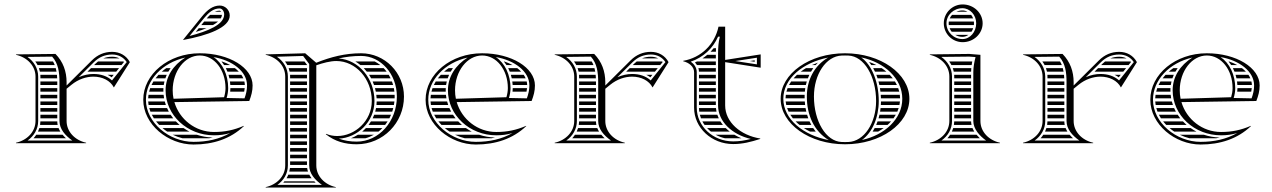

<svg xmlns="http://www.w3.org/2000/svg" viewBox="-20 -645 5732 865"><path d="M404.1 -352H527.5L538.4 -365.5C537.7 -366.4 536.9 -367.2 536.2 -368H421.5C417.4 -364.8 413.4 -361.3 409.5 -357.4ZM390 -338 373.9 -322H503.4L516.3 -338ZM445.5 -382H518.1C508.6 -386.9 497.6 -389.4 485.2 -389.4C470.8 -389.4 457.7 -387 445.5 -382ZM492.2 -308H464.5C471.1 -304.8 477.3 -301.1 483.1 -296.7ZM162 -202H238V-218H162ZM162 -188V-172H238V-188ZM162 -158V-142H238V-158ZM162 -128V-112H238V-128ZM162 -292H237.6C237.4 -297.5 237 -302.8 236.5 -308H161.7C161.9 -305.4 162 -302.7 162 -300ZM162 -278V-262H238V-274C238 -275.3 238 -276.7 238 -278ZM162 -248V-232H238V-248ZM139 -368C142.8 -362.9 146.2 -357.6 149.1 -352H226.6C224.4 -357.6 221.9 -363 218.8 -368ZM155.3 -338C157.2 -332.8 158.7 -327.5 159.8 -322H234.6C233.7 -327.5 232.6 -332.8 231.2 -338ZM239.8 -82C238.7 -87.1 238.1 -92.5 238 -98H162C161.9 -92.6 161.4 -87.2 160.5 -82ZM243.9 -68H157.3C155.6 -62.5 153.5 -57.1 151.1 -52H251.9C248.7 -57.1 246.1 -62.5 243.9 -68ZM262 -38H143.3C139.6 -32.3 135.4 -26.9 130.9 -22H277.2C271.7 -27.2 266.5 -32.5 262 -38ZM140 -100C140 -52.2 102.9 -13.2 52 -2V0H368V-2C317.1 -13.2 280 -52.2 280 -100V-245.1L302 -263C333 -288.2 368.5 -299.7 401 -299.7C441.4 -299.7 477 -281.9 493 -251L565 -365C549.2 -394.8 519.6 -411.4 485.2 -411.4C449.7 -411.4 419.4 -398.2 394 -373L280 -259.8V-274C280 -323.8 264.3 -366.7 230 -402L52 -400V-398C102.9 -386.8 140 -347.8 140 -300ZM152 -100V-300C152 -336.8 132 -368.7 103.6 -388.6L214.9 -389.9C242.9 -359.2 248 -318.7 248 -274V-100C248 -63.8 272.8 -35.3 305.6 -12H104.4C133.5 -32.7 152 -63.9 152 -100ZM334.7 -297.2 402.5 -364.5C425.9 -387.7 452.8 -399.4 485.2 -399.4C513.5 -399.4 536.6 -387 551 -365.2L484.6 -282.6C462.9 -302.4 433.7 -311.7 401 -311.7C379.5 -311.7 356.7 -307 334.7 -297.2Z M899.8 -548 886.8 -532H939.3C948.3 -537.1 956.1 -542.5 962.3 -548ZM875.5 -518C871.1 -512.7 866.8 -507.3 862.5 -502H865.2C881.6 -507 896.7 -512.4 910.2 -518ZM947.1 -592H976.6C974.2 -595.4 971.2 -597 969 -597C961.3 -597 954.1 -595.2 947.1 -592ZM926.5 -578C921.4 -573.3 916.3 -568 911.2 -562H974.5C977.7 -567.2 979.6 -572.5 979.9 -578ZM806 -465C915.9 -485.5 1015 -520.5 1015 -575C1015 -599.8 994.8 -620 970 -620C938.1 -620 912.8 -599 890.7 -571.7L805 -466ZM834.1 -482.9 900 -564.1C919.5 -588.1 941.2 -607 969 -607C980.6 -607 990 -594.9 990 -580C990 -533.6 915.2 -504 834.1 -482.9ZM980.3 -368H978.1C982.3 -362.9 986.1 -357.6 989.6 -352H1016.7C1005.6 -358.2 993.4 -363.6 980.3 -368ZM1038.3 -338H997.5C1000.2 -332.8 1002.6 -327.5 1004.7 -322H1056.1C1050.8 -327.6 1044.9 -333 1038.3 -338ZM1067.4 -308H1009.5C1011.1 -302.8 1012.4 -297.4 1013.6 -292H1076.2C1073.9 -297.5 1070.9 -302.8 1067.4 -308ZM1080.9 -278H1016C1016.7 -272.8 1017.2 -267.4 1017.6 -262H1083C1082.8 -267.4 1082.1 -272.8 1080.9 -278ZM1082.5 -248H1018C1018 -242.8 1017.6 -237.3 1017 -232H1080C1081.1 -237.3 1082 -242.6 1082.5 -248ZM748.6 -338H729C721.8 -333 714.9 -327.6 708.5 -322H738.3C741.5 -327.5 744.9 -332.8 748.6 -338ZM731.2 -308H694C689.2 -302.9 684.7 -297.5 680.6 -292H724.9C726.7 -297.5 728.8 -302.8 731.2 -308ZM720.8 -278H671.1C667.9 -272.8 665 -267.4 662.5 -262H717.7C718.5 -267.4 719.5 -272.8 720.8 -278ZM716.3 -248H656.6C654.7 -242.7 653.1 -237.4 651.8 -232H716.1C716 -234 716 -236 716 -238C716 -241.4 716.1 -244.7 716.3 -248ZM789.1 -82C783.2 -87.1 777.6 -92.4 772.4 -98H683.1C687.4 -92.5 692.1 -87.1 697.1 -82ZM807.1 -68H712.1C718.8 -62.3 726 -56.9 733.5 -52H833.5C824.3 -56.8 815.5 -62.1 807.1 -68ZM866.6 -38H758.1C772.1 -31.2 786.9 -25.8 802.2 -22H921.7C927.3 -23 932.8 -24.2 938.2 -25.5C913.1 -26.1 889.1 -30.4 866.6 -38ZM719.2 -202C718.3 -207.3 717.5 -212.6 717 -218H649C648.2 -212.7 647.7 -207.4 647.5 -202ZM722.3 -188H647.6C647.9 -182.6 648.5 -177.3 649.4 -172H727.2C725.3 -177.2 723.7 -182.6 722.3 -188ZM732.7 -158H652.4C653.9 -152.6 655.7 -147.2 657.7 -142H740.5C737.6 -147.2 735 -152.5 732.7 -158ZM748.8 -128H664C666.7 -122.5 669.8 -117.2 673.1 -112H760.3C756.2 -117.2 752.4 -122.5 748.8 -128ZM814.9 -385.8C760.3 -351.4 726 -299.9 726 -238C726 -126.2 823.6 -35.4 943.9 -35.4C969.9 -35.4 991.9 -38.3 1016.8 -45.6C967.8 -17.9 913.1 -5.9 851.8 -5.9C742.1 -5.9 637.4 -92.5 637.4 -195.6C637.4 -284.8 711.1 -362.2 814.9 -385.8ZM1118 -260C1118 -340 1012.5 -405 880 -405C739.4 -405 625.4 -311.2 625.4 -195.6C625.4 -84.3 736.7 6.1 851.8 6.1C939.8 6.1 1018 -19 1079 -77L1078 -78C1034 -59 993.3 -50.4 943.9 -50.4C859.8 -50.4 788.4 -107.5 765.6 -185L1103 -190C1112.1 -213.7 1118 -234.8 1118 -260ZM941.9 -387.9C1025.8 -373.5 1093 -323.9 1093 -260C1093 -239.4 1088.3 -220.3 1081.6 -201.9L1001 -203.6C1005.2 -217.5 1008 -232.9 1008 -248C1008 -308.3 982.3 -360.7 941.9 -387.9ZM761.8 -200.1C759.3 -212.3 758 -225 758 -238C758 -324.7 812.7 -395 880 -395C945.1 -395 996 -330.8 996 -248C996 -234.5 993.4 -220.1 989.5 -207Z M1363 68V52H1287V68ZM1363 82H1287V98H1363ZM1363 8V-8H1287V8ZM1363 22H1287V38H1363ZM1363 -22V-38H1287V-22ZM1363 -82V-98H1287V-82ZM1363 -68H1287V-52H1363ZM1363 -202V-218H1287V-202ZM1363 -188H1287V-172H1363ZM1363 -158H1287V-142H1363ZM1363 -128H1287V-112H1363ZM1363 -352V-353.2C1359.3 -358.1 1355.6 -363.1 1351.9 -368H1264.1C1267.9 -362.9 1271.3 -357.6 1274.3 -352ZM1363 -338H1280.5C1282.3 -332.8 1283.8 -327.5 1284.9 -322H1363ZM1363 -308H1286.7C1286.9 -305.4 1287 -302.7 1287 -300V-292H1363ZM1363 -278H1287V-262H1363ZM1363 -248H1287V-232H1363ZM1383.8 158C1379.8 152.9 1376.4 147.5 1373.5 142H1278.8C1276.6 147.6 1273.9 152.9 1270.9 158ZM1396 172H1261.2C1259.6 174.1 1257.8 176.1 1256.1 178H1402.1C1400 176 1398 174 1396 172ZM1367.5 128C1365.8 122.9 1364.5 117.5 1363.8 112H1286.4C1285.8 117.5 1284.8 122.8 1283.4 128ZM1668.4 -368H1581C1588.9 -363.3 1596.5 -357.9 1603.6 -352H1693.1C1685.4 -358.2 1677.1 -363.5 1668.4 -368ZM1708.5 -338H1618.8C1623.7 -332.9 1628.4 -327.6 1632.7 -322H1722C1717.8 -327.7 1713.3 -333 1708.5 -338ZM1731.4 -308H1642.7C1646.1 -302.8 1649.2 -297.5 1652.1 -292H1740C1737.4 -297.5 1734.5 -302.9 1731.4 -308ZM1745.9 -278H1658.9C1661.1 -272.8 1663.2 -267.4 1665.1 -262H1751.1C1749.6 -267.5 1747.8 -272.8 1745.9 -278ZM1754.4 -248H1669.4C1670.8 -242.7 1672 -237.4 1673.1 -232H1756.8C1756.2 -237.4 1755.4 -242.8 1754.4 -248ZM1757.8 -218H1675.3C1675.9 -212.7 1676.4 -207.4 1676.7 -202H1757.9C1758 -204.7 1758 -207.3 1758 -210C1758 -212.7 1757.9 -215.4 1757.8 -218ZM1625.7 -22C1639.3 -25.6 1652.3 -31 1664.5 -38H1592.4C1582.4 -31.6 1571.8 -26.2 1560.9 -22ZM1714.9 -82C1718.9 -87.1 1722.7 -92.4 1726.2 -98H1651.3C1647.9 -92.5 1644.2 -87.1 1640.3 -82ZM1702.7 -68H1628.5C1623.2 -62.3 1617.5 -57 1611.6 -52H1685.1C1691.3 -56.9 1697.2 -62.2 1702.7 -68ZM1756.9 -188H1677C1676.9 -182.6 1676.6 -177.3 1676.1 -172H1754.7C1755.6 -177.3 1756.4 -182.6 1756.9 -188ZM1751.7 -158H1674.1C1673.1 -152.6 1671.9 -147.2 1670.4 -142H1747.1C1748.8 -147.2 1750.4 -152.6 1751.7 -158ZM1741.8 -128H1665.8C1663.8 -122.5 1661.5 -117.2 1658.9 -112H1734.3C1737 -117.2 1739.6 -122.5 1741.8 -128ZM1265 100C1265 149 1227 187 1177 198V200H1493V198C1443 187 1405 149 1405 100V-350.9C1434.7 -361.3 1468.4 -370.1 1495 -370.1C1583.3 -370.1 1655 -289.4 1655 -190C1655 -99.7 1578.4 -32.2 1499.5 -32.2C1482.5 -32.2 1465.4 -35.3 1449 -42L1448 -40C1488.9 -7.9 1534.4 5 1587 5C1705.6 4.9 1800 -91.4 1800 -210C1800 -317.6 1713.5 -405 1607 -405C1533.9 -405 1471 -388.5 1404.6 -362.3L1355 -405L1177 -400V-398C1227 -387 1265 -349 1265 -300ZM1505.6 -381.7C1538.1 -389 1571.4 -393 1607 -393C1695.9 -393 1768 -311 1768 -210C1768 -98 1687 -7 1587 -7C1557.7 -7 1530.4 -11.5 1506.6 -20.4C1589.7 -24.4 1667 -95.4 1667 -190C1667 -290.8 1596.6 -375.2 1505.6 -381.7ZM1373 -356.5V100C1373 136.1 1397.7 164.7 1430.5 188H1229.5C1258.6 167.3 1277 136.7 1277 100V-300C1277 -338 1255.9 -370.1 1227.5 -389.4L1345.7 -392.9Z M2252.3 -368H2250.1C2254.3 -362.9 2258.1 -357.6 2261.6 -352H2288.7C2277.6 -358.2 2265.4 -363.6 2252.3 -368ZM2310.3 -338H2269.5C2272.2 -332.8 2274.6 -327.5 2276.7 -322H2328.1C2322.8 -327.6 2316.9 -333 2310.3 -338ZM2339.4 -308H2281.5C2283.1 -302.8 2284.4 -297.4 2285.6 -292H2348.2C2345.9 -297.5 2342.9 -302.8 2339.4 -308ZM2352.9 -278H2288C2288.7 -272.8 2289.2 -267.4 2289.6 -262H2355C2354.8 -267.4 2354.1 -272.8 2352.9 -278ZM2354.5 -248H2290C2290 -242.8 2289.6 -237.3 2289 -232H2352C2353.1 -237.3 2354 -242.6 2354.5 -248ZM2020.6 -338H2001C1993.8 -333 1986.9 -327.6 1980.5 -322H2010.3C2013.5 -327.5 2016.9 -332.8 2020.6 -338ZM2003.2 -308H1966C1961.2 -302.9 1956.7 -297.5 1952.6 -292H1996.9C1998.7 -297.5 2000.8 -302.8 2003.2 -308ZM1992.8 -278H1943.1C1939.9 -272.8 1937 -267.4 1934.5 -262H1989.7C1990.5 -267.4 1991.5 -272.8 1992.8 -278ZM1988.3 -248H1928.6C1926.7 -242.7 1925.1 -237.4 1923.8 -232H1988.1C1988 -234 1988 -236 1988 -238C1988 -241.4 1988.1 -244.7 1988.3 -248ZM2061.1 -82C2055.2 -87.1 2049.6 -92.4 2044.4 -98H1955.1C1959.4 -92.5 1964.1 -87.1 1969.1 -82ZM2079.1 -68H1984.1C1990.8 -62.3 1998 -56.9 2005.5 -52H2105.5C2096.3 -56.8 2087.5 -62.1 2079.1 -68ZM2138.6 -38H2030.1C2044.1 -31.2 2058.9 -25.8 2074.2 -22H2193.7C2199.3 -23 2204.8 -24.2 2210.2 -25.5C2185.1 -26.1 2161.1 -30.4 2138.6 -38ZM1991.2 -202C1990.3 -207.3 1989.5 -212.6 1989 -218H1921C1920.2 -212.7 1919.7 -207.4 1919.5 -202ZM1994.3 -188H1919.6C1919.9 -182.6 1920.5 -177.3 1921.4 -172H1999.2C1997.3 -177.2 1995.7 -182.6 1994.3 -188ZM2004.7 -158H1924.4C1925.9 -152.6 1927.7 -147.2 1929.7 -142H2012.5C2009.6 -147.2 2007 -152.5 2004.7 -158ZM2020.8 -128H1936C1938.7 -122.5 1941.8 -117.2 1945.1 -112H2032.3C2028.2 -117.2 2024.4 -122.5 2020.8 -128ZM2086.9 -385.8C2032.3 -351.4 1998 -299.9 1998 -238C1998 -126.2 2095.6 -35.4 2215.9 -35.4C2241.9 -35.4 2263.9 -38.3 2288.8 -45.6C2239.8 -17.9 2185.1 -5.9 2123.8 -5.9C2014.1 -5.9 1909.4 -92.5 1909.4 -195.6C1909.4 -284.8 1983.1 -362.2 2086.9 -385.8ZM2390 -260C2390 -340 2284.5 -405 2152 -405C2011.4 -405 1897.4 -311.2 1897.4 -195.6C1897.4 -84.3 2008.7 6.1 2123.8 6.1C2211.8 6.1 2290 -19 2351 -77L2350 -78C2306 -59 2265.3 -50.4 2215.9 -50.4C2131.8 -50.4 2060.4 -107.5 2037.6 -185L2375 -190C2384.1 -213.7 2390 -234.8 2390 -260ZM2213.9 -387.9C2297.8 -373.5 2365 -323.9 2365 -260C2365 -239.4 2360.3 -220.3 2353.6 -201.9L2273 -203.6C2277.2 -217.5 2280 -232.9 2280 -248C2280 -308.3 2254.3 -360.7 2213.9 -387.9ZM2033.8 -200.1C2031.3 -212.3 2030 -225 2030 -238C2030 -324.7 2084.7 -395 2152 -395C2217.1 -395 2268 -330.8 2268 -248C2268 -234.5 2265.4 -220.1 2261.5 -207Z M2831.1 -352H2954.5L2965.4 -365.5C2964.7 -366.4 2963.9 -367.2 2963.2 -368H2848.5C2844.4 -364.8 2840.4 -361.3 2836.5 -357.4ZM2817 -338 2800.9 -322H2930.4L2943.3 -338ZM2872.5 -382H2945.1C2935.6 -386.9 2924.6 -389.4 2912.2 -389.4C2897.8 -389.4 2884.7 -387 2872.5 -382ZM2919.2 -308H2891.5C2898.1 -304.8 2904.3 -301.1 2910.1 -296.7ZM2589 -202H2665V-218H2589ZM2589 -188V-172H2665V-188ZM2589 -158V-142H2665V-158ZM2589 -128V-112H2665V-128ZM2589 -292H2664.6C2664.4 -297.5 2664 -302.8 2663.5 -308H2588.7C2588.9 -305.4 2589 -302.7 2589 -300ZM2589 -278V-262H2665V-274C2665 -275.3 2665 -276.7 2665 -278ZM2589 -248V-232H2665V-248ZM2566 -368C2569.8 -362.9 2573.2 -357.6 2576.1 -352H2653.6C2651.4 -357.6 2648.9 -363 2645.8 -368ZM2582.3 -338C2584.2 -332.8 2585.7 -327.5 2586.8 -322H2661.6C2660.7 -327.5 2659.6 -332.8 2658.2 -338ZM2666.8 -82C2665.7 -87.1 2665.1 -92.5 2665 -98H2589C2588.9 -92.6 2588.4 -87.2 2587.5 -82ZM2670.9 -68H2584.3C2582.6 -62.5 2580.5 -57.1 2578.1 -52H2678.9C2675.7 -57.1 2673.1 -62.5 2670.9 -68ZM2689 -38H2570.3C2566.6 -32.3 2562.4 -26.9 2557.9 -22H2704.2C2698.7 -27.2 2693.5 -32.5 2689 -38ZM2567 -100C2567 -52.2 2529.9 -13.2 2479 -2V0H2795V-2C2744.1 -13.2 2707 -52.2 2707 -100V-245.1L2729 -263C2760 -288.2 2795.5 -299.7 2828 -299.7C2868.4 -299.7 2904 -281.9 2920 -251L2992 -365C2976.2 -394.8 2946.6 -411.4 2912.2 -411.4C2876.7 -411.4 2846.4 -398.2 2821 -373L2707 -259.8V-274C2707 -323.8 2691.3 -366.7 2657 -402L2479 -400V-398C2529.9 -386.8 2567 -347.8 2567 -300ZM2579 -100V-300C2579 -336.8 2559 -368.7 2530.6 -388.6L2641.9 -389.9C2669.9 -359.2 2675 -318.7 2675 -274V-100C2675 -63.8 2699.8 -35.3 2732.6 -12H2531.4C2560.5 -32.7 2579 -63.9 2579 -100ZM2761.7 -297.2 2829.5 -364.5C2852.9 -387.7 2879.8 -399.4 2912.2 -399.4C2940.5 -399.4 2963.6 -387 2978 -365.2L2911.6 -282.6C2889.9 -302.4 2860.7 -311.7 2828 -311.7C2806.5 -311.7 2783.7 -307 2761.7 -297.2Z M3358.4 -370 3380 -366.7V-373.3ZM3320.3 -22C3309.1 -26.6 3298.4 -32 3288.4 -38H3204C3217 -30.8 3231.2 -25.4 3246.4 -22ZM3237 -82C3232.8 -87.1 3229.1 -92.5 3225.7 -98H3144.4C3147.3 -92.5 3150.6 -87.1 3154.3 -82ZM3249.6 -68H3165.6C3170.9 -62.3 3176.7 -56.9 3182.9 -52H3267.8C3261.3 -57 3255.2 -62.4 3249.6 -68ZM3205.5 -158H3129C3129.1 -152.6 3129.5 -147.3 3130.2 -142H3207.9C3206.8 -147.2 3206 -152.6 3205.5 -158ZM3211.7 -128H3132.9C3134.3 -122.5 3136 -117.2 3138 -112H3218.1C3215.6 -117.2 3213.5 -122.5 3211.7 -128ZM3129 -202H3205V-218H3129ZM3129 -188V-172H3205V-188ZM3129 -308V-292H3205V-308ZM3129 -278V-262H3205V-278ZM3129 -248V-232H3205V-248ZM3119.9 -352H3205V-368H3120C3117 -366.6 3114 -365.2 3110.9 -363.9C3114.3 -360.1 3117.3 -356.2 3119.9 -352ZM3126.3 -338C3127.9 -333 3128.8 -327.7 3129 -322H3205V-338ZM3195.4 -428C3190.9 -422.4 3186.2 -417.1 3181.3 -412H3205.2C3205.3 -417.4 3205.5 -422.8 3205.7 -428ZM3166.3 -398C3159.5 -392.2 3152.4 -386.9 3144.9 -382H3205V-398ZM3107 -160C3107 -69 3186 4 3283 4C3326.6 4 3363.1 -5.7 3405 -19V-21C3315.9 -35.2 3247 -95.1 3247 -170V-365L3407 -340V-400L3247 -375V-525H3217C3200 -444 3138 -385 3058 -371V-369C3084 -363 3107 -345 3107 -320ZM3215 -170C3215 -96.9 3278.6 -38.7 3362.5 -19C3335.1 -12 3311.2 -8 3283 -8C3191.9 -8 3119 -76.4 3119 -160V-320C3119 -340.9 3105.8 -357.7 3091.9 -367.2C3148.3 -386.5 3191.7 -426.9 3215 -479.7H3223C3216.4 -453.6 3215.4 -430.6 3215 -403.5ZM3292.7 -370 3390 -385V-355Z M3582.3 -82H3635.2C3632.3 -87.2 3629.6 -92.6 3627.2 -98H3564.5C3570 -92.4 3575.9 -87.1 3582.3 -82ZM3601.6 -68C3610.4 -62.3 3619.8 -56.9 3629.7 -52H3655.2C3651.1 -57.2 3647.2 -62.5 3643.6 -68ZM3519.6 -188C3520.1 -182.6 3520.9 -177.3 3522.1 -172H3607.2C3606.6 -177.3 3606.1 -182.6 3605.7 -188ZM3526 -158C3527.9 -152.6 3530.1 -147.2 3532.7 -142H3612.5C3611.2 -147.3 3610.2 -152.6 3609.2 -158ZM3540.5 -128C3543.9 -122.5 3547.7 -117.2 3551.9 -112H3621.5C3619.5 -117.2 3617.7 -122.6 3616.1 -128ZM3519 -202H3605.1C3605 -204.7 3605 -207.3 3605 -210C3605 -212.7 3605 -215.3 3605.1 -218H3520.3C3519.5 -212.7 3519.1 -207.4 3519 -202ZM3638 -352H3654.9C3658 -355.7 3661.4 -359.3 3664.8 -362.8C3655.6 -359.5 3646.6 -355.9 3638 -352ZM3611.1 -338C3602.7 -333 3594.7 -327.7 3587.2 -322H3633.7C3636.8 -327.5 3640.2 -332.8 3643.9 -338ZM3570.5 -308C3565 -302.9 3559.9 -297.5 3555.1 -292H3619.5C3621.5 -297.4 3623.8 -302.8 3626.3 -308ZM3544.3 -278C3540.8 -272.8 3537.5 -267.5 3534.6 -262H3610.6C3611.7 -267.4 3613.1 -272.8 3614.7 -278ZM3528.2 -248C3526.1 -242.8 3524.4 -237.4 3523 -232H3606C3606.4 -237.4 3607.1 -242.7 3607.9 -248ZM3927.3 -82H3978.4C3984.1 -87.1 3989.4 -92.4 3994.3 -98H3933.6C3931.6 -92.5 3929.5 -87.2 3927.3 -82ZM3920.6 -68C3917.8 -62.5 3914.7 -57.1 3911.4 -52H3935.9C3944.8 -56.9 3953.2 -62.2 3961.1 -68ZM3949 -188C3949 -182.6 3948.8 -177.3 3948.4 -172H4032.2C4033.3 -177.3 4034 -182.6 4034.5 -188ZM3947.2 -158C3946.6 -152.6 3945.8 -147.3 3944.9 -142H4022.7C4025 -147.2 4027 -152.6 4028.7 -158ZM3942.2 -128C3941 -122.6 3939.6 -117.2 3938.1 -112H4005.5C4009.3 -117.2 4012.7 -122.5 4015.8 -128ZM3948.8 -202H4035C4034.9 -207.4 4034.5 -212.7 4033.8 -218H3947.9C3948.3 -212.7 3948.6 -207.4 3948.8 -202ZM3905.4 -352H3928.1C3917.7 -357.4 3906.6 -362.1 3895.2 -366.1C3898.8 -361.6 3902.2 -356.9 3905.4 -352ZM3913.9 -338C3916.8 -332.8 3919.5 -327.5 3922 -322H3973.5C3966.8 -327.7 3959.7 -333 3952.2 -338ZM3928 -308C3930.1 -302.8 3932 -297.4 3933.7 -292H4002.3C3998.1 -297.5 3993.4 -302.9 3988.5 -308ZM3937.8 -278C3939.2 -272.7 3940.5 -267.4 3941.7 -262H4020.8C4018.2 -267.5 4015.3 -272.8 4012 -278ZM3944.3 -248C3945.2 -242.7 3945.9 -237.4 3946.6 -232H4031.3C4030.1 -237.4 4028.5 -242.8 4026.6 -248ZM3863.1 -14.3C3909.9 -47.5 3939 -115.9 3939 -190C3939 -273.3 3909.1 -350.7 3860.1 -386.3C3964.2 -364.5 4045 -291.4 4045 -200C4045 -109.4 3965.7 -36.7 3863.1 -14.3ZM3647 -210C3647 -309.7 3701 -392.1 3772 -394.7C3777.3 -394.9 3781.7 -395 3787 -395C3792.3 -395 3796.7 -394.9 3802 -394.7C3873.4 -392.1 3927 -300.4 3927 -190C3927 -90.3 3873 -7.9 3802 -5.3C3796.7 -5.1 3792.3 -5 3787 -5C3781.7 -5 3777.3 -5.1 3772 -5.3C3700.6 -7.9 3647 -99.6 3647 -210ZM3497 -200C3497 -86.8 3626.9 5 3787 5C3947.1 5 4077 -86.8 4077 -200C4077 -313.2 3947.1 -405 3787 -405C3626.9 -405 3497 -313.2 3497 -200ZM3713.9 -13.7C3599.2 -35.5 3509 -107.8 3509 -200C3509 -291.5 3597.7 -363.3 3710.9 -385.7C3648.1 -349 3615 -284.5 3615 -210C3615 -127.2 3646.7 -54.3 3713.9 -13.7Z M4288.5 -592H4338.9C4332 -595.9 4324.1 -598 4316 -598C4306.1 -598 4296.7 -595.8 4288.5 -592ZM4269.2 -578C4264.8 -573.3 4261.2 -567.9 4258.6 -562H4364.1C4362 -567.9 4358.9 -573.3 4355.3 -578ZM4254.6 -548C4254.2 -545.4 4254 -542.7 4254 -540C4254 -537.3 4254.2 -534.6 4254.5 -532H4367.6C4367.9 -534.6 4368 -537.3 4368 -540C4368 -542.7 4367.8 -545.4 4367.5 -548ZM4364.5 -518H4258.2C4260.5 -512.2 4263.6 -506.8 4267.5 -502H4356.7C4359.9 -506.8 4362.6 -512.1 4364.5 -518ZM4343.1 -488H4283.6C4293 -482.3 4304.1 -479 4316 -479C4325.7 -479 4335.1 -482.3 4343.1 -488ZM4244 -540C4244 -577.5 4276.3 -608 4316 -608C4350.2 -608 4378 -577.5 4378 -540C4378 -500.8 4350.2 -469 4316 -469C4276.3 -469 4244 -500.8 4244 -540ZM4232 -540C4232 -493 4270 -455 4317 -455C4366.7 -455 4407 -493.1 4407 -540C4407 -586.9 4366.7 -625 4317 -625C4270.1 -625 4232 -586.9 4232 -540ZM4279 -202H4355V-218H4279ZM4279 -188V-172H4355V-188ZM4279 -158V-142H4355V-158ZM4279 -128V-112H4355V-128ZM4279 -292H4355V-308H4278.7C4278.9 -305.4 4279 -302.7 4279 -300ZM4279 -278V-262H4355V-278ZM4279 -248V-232H4355V-248ZM4256.2 -368C4260 -362.9 4263.4 -357.6 4266.3 -352H4357.5C4358.3 -357.4 4359.2 -362.7 4360.2 -368ZM4272.5 -338C4274.4 -332.8 4275.8 -327.5 4276.9 -322H4355C4355.2 -327.5 4355.5 -332.8 4355.9 -338ZM4357 -82C4355.8 -87.2 4355.2 -92.5 4355 -98H4279C4278.9 -92.6 4278.4 -87.2 4277.5 -82ZM4361.3 -68H4274.3C4272.7 -62.5 4270.6 -57.1 4268.2 -52H4369.5C4366.3 -57.1 4363.5 -62.4 4361.3 -68ZM4379.5 -38H4260.5C4256.7 -32.3 4252.6 -26.9 4248.1 -22H4394.5C4389.2 -27 4384.2 -32.4 4379.5 -38ZM4257 -100C4257 -51 4219 -13 4169 -2V0H4485V-2C4435 -13 4397 -51 4397 -100V-398L4347 -402L4169 -400V-398C4219 -387 4257 -349 4257 -300ZM4269 -100V-300C4269 -337.4 4249 -368.7 4220.7 -388.6L4346.6 -390L4375 -387.9C4369.1 -364.4 4365.3 -344.1 4365 -320V-100C4365 -63 4394.6 -31.8 4422.5 -12H4221.5C4250.6 -32.7 4269 -63.3 4269 -100Z M4941.1 -352H5064.5L5075.4 -365.5C5074.7 -366.4 5073.9 -367.2 5073.2 -368H4958.5C4954.4 -364.8 4950.4 -361.3 4946.5 -357.4ZM4927 -338 4910.9 -322H5040.4L5053.3 -338ZM4982.5 -382H5055.1C5045.6 -386.9 5034.6 -389.4 5022.2 -389.4C5007.8 -389.4 4994.7 -387 4982.5 -382ZM5029.2 -308H5001.5C5008.1 -304.8 5014.3 -301.1 5020.1 -296.7ZM4699 -202H4775V-218H4699ZM4699 -188V-172H4775V-188ZM4699 -158V-142H4775V-158ZM4699 -128V-112H4775V-128ZM4699 -292H4774.6C4774.4 -297.5 4774 -302.8 4773.5 -308H4698.7C4698.9 -305.4 4699 -302.7 4699 -300ZM4699 -278V-262H4775V-274C4775 -275.3 4775 -276.7 4775 -278ZM4699 -248V-232H4775V-248ZM4676 -368C4679.8 -362.9 4683.2 -357.6 4686.1 -352H4763.6C4761.4 -357.6 4758.9 -363 4755.8 -368ZM4692.3 -338C4694.2 -332.8 4695.7 -327.5 4696.8 -322H4771.6C4770.7 -327.5 4769.6 -332.8 4768.2 -338ZM4776.8 -82C4775.7 -87.1 4775.1 -92.5 4775 -98H4699C4698.9 -92.6 4698.4 -87.2 4697.5 -82ZM4780.9 -68H4694.3C4692.6 -62.5 4690.5 -57.1 4688.1 -52H4788.9C4785.7 -57.1 4783.1 -62.5 4780.9 -68ZM4799 -38H4680.3C4676.6 -32.3 4672.4 -26.9 4667.9 -22H4814.2C4808.7 -27.2 4803.5 -32.5 4799 -38ZM4677 -100C4677 -52.2 4639.9 -13.2 4589 -2V0H4905V-2C4854.1 -13.2 4817 -52.2 4817 -100V-245.1L4839 -263C4870 -288.2 4905.5 -299.7 4938 -299.7C4978.4 -299.7 5014 -281.9 5030 -251L5102 -365C5086.2 -394.8 5056.6 -411.4 5022.2 -411.4C4986.7 -411.4 4956.4 -398.2 4931 -373L4817 -259.8V-274C4817 -323.8 4801.3 -366.7 4767 -402L4589 -400V-398C4639.9 -386.8 4677 -347.8 4677 -300ZM4689 -100V-300C4689 -336.8 4669 -368.7 4640.6 -388.6L4751.9 -389.9C4779.9 -359.2 4785 -318.7 4785 -274V-100C4785 -63.8 4809.8 -35.3 4842.6 -12H4641.4C4670.5 -32.7 4689 -63.9 4689 -100ZM4871.7 -297.2 4939.5 -364.5C4962.9 -387.7 4989.8 -399.4 5022.2 -399.4C5050.5 -399.4 5073.6 -387 5088 -365.2L5021.6 -282.6C4999.9 -302.4 4970.7 -311.7 4938 -311.7C4916.5 -311.7 4893.7 -307 4871.7 -297.2Z M5517.3 -368H5515.1C5519.3 -362.9 5523.1 -357.6 5526.6 -352H5553.7C5542.6 -358.2 5530.4 -363.6 5517.3 -368ZM5575.3 -338H5534.5C5537.2 -332.8 5539.6 -327.5 5541.7 -322H5593.1C5587.8 -327.6 5581.9 -333 5575.3 -338ZM5604.4 -308H5546.5C5548.1 -302.8 5549.4 -297.4 5550.6 -292H5613.2C5610.9 -297.5 5607.9 -302.8 5604.4 -308ZM5617.9 -278H5553C5553.7 -272.8 5554.2 -267.4 5554.6 -262H5620C5619.8 -267.4 5619.1 -272.8 5617.9 -278ZM5619.5 -248H5555C5555 -242.8 5554.6 -237.3 5554 -232H5617C5618.1 -237.3 5619 -242.6 5619.5 -248ZM5285.6 -338H5266C5258.8 -333 5251.9 -327.6 5245.5 -322H5275.3C5278.5 -327.5 5281.9 -332.8 5285.6 -338ZM5268.2 -308H5231C5226.2 -302.9 5221.7 -297.5 5217.6 -292H5261.9C5263.7 -297.5 5265.8 -302.8 5268.2 -308ZM5257.8 -278H5208.1C5204.9 -272.8 5202 -267.4 5199.5 -262H5254.7C5255.5 -267.4 5256.5 -272.8 5257.8 -278ZM5253.3 -248H5193.6C5191.7 -242.7 5190.1 -237.4 5188.8 -232H5253.1C5253 -234 5253 -236 5253 -238C5253 -241.4 5253.1 -244.7 5253.3 -248ZM5326.1 -82C5320.2 -87.1 5314.6 -92.4 5309.4 -98H5220.1C5224.4 -92.5 5229.1 -87.1 5234.1 -82ZM5344.1 -68H5249.1C5255.8 -62.3 5263 -56.9 5270.5 -52H5370.5C5361.3 -56.8 5352.5 -62.1 5344.1 -68ZM5403.6 -38H5295.1C5309.1 -31.2 5323.9 -25.8 5339.2 -22H5458.7C5464.3 -23 5469.8 -24.2 5475.2 -25.5C5450.1 -26.1 5426.1 -30.4 5403.6 -38ZM5256.2 -202C5255.3 -207.3 5254.5 -212.6 5254 -218H5186C5185.2 -212.7 5184.7 -207.4 5184.5 -202ZM5259.3 -188H5184.6C5184.9 -182.6 5185.5 -177.3 5186.4 -172H5264.2C5262.3 -177.2 5260.7 -182.6 5259.3 -188ZM5269.7 -158H5189.4C5190.9 -152.6 5192.7 -147.2 5194.7 -142H5277.5C5274.6 -147.2 5272 -152.5 5269.7 -158ZM5285.8 -128H5201C5203.7 -122.5 5206.8 -117.2 5210.1 -112H5297.3C5293.2 -117.2 5289.4 -122.5 5285.8 -128ZM5351.9 -385.8C5297.3 -351.4 5263 -299.9 5263 -238C5263 -126.2 5360.6 -35.4 5480.9 -35.4C5506.9 -35.4 5528.9 -38.3 5553.8 -45.6C5504.8 -17.9 5450.1 -5.9 5388.8 -5.9C5279.1 -5.9 5174.4 -92.5 5174.4 -195.6C5174.4 -284.8 5248.1 -362.2 5351.9 -385.8ZM5655 -260C5655 -340 5549.5 -405 5417 -405C5276.4 -405 5162.4 -311.2 5162.4 -195.6C5162.4 -84.3 5273.7 6.1 5388.8 6.1C5476.8 6.1 5555 -19 5616 -77L5615 -78C5571 -59 5530.3 -50.4 5480.9 -50.4C5396.8 -50.4 5325.4 -107.5 5302.6 -185L5640 -190C5649.1 -213.7 5655 -234.8 5655 -260ZM5478.9 -387.9C5562.8 -373.5 5630 -323.9 5630 -260C5630 -239.4 5625.3 -220.3 5618.6 -201.9L5538 -203.6C5542.2 -217.5 5545 -232.9 5545 -248C5545 -308.3 5519.3 -360.7 5478.9 -387.9ZM5298.8 -200.1C5296.3 -212.3 5295 -225 5295 -238C5295 -324.7 5349.7 -395 5417 -395C5482.1 -395 5533 -330.8 5533 -248C5533 -234.5 5530.4 -220.1 5526.5 -207Z"/></svg>

Font: SortefaxS02
Style: Medium
Weight: 500
Designer: gluk
Foundry: gluk
Version: Version 0.261